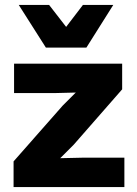

<svg xmlns="http://www.w3.org/2000/svg" viewBox="-20 -758 556 778"><path d="M439 -738H316L248 -649L179 -738H56L166 -565H330ZM35 0H484V-119H312L224 -117L279 -172L475 -396V-500H37V-381H208L287 -383L234 -330L35 -104Z"/></svg>

Font: Work Sans
Style: Bold
Weight: 700
Designer: Wei Huang
Foundry: Wei Huang
Version: Version 2.012